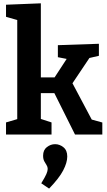

<svg xmlns="http://www.w3.org/2000/svg" viewBox="-20 -798 634 1139"><path d="M15.7 0V-71.7L99.3 -96.3L82.3 -70.3V-692.3L92.7 -676.3L15.7 -698.3V-770L222.3 -778.3V-318.3L199.3 -338.7H327.3L293.3 -322.7L383 -460L393.3 -445L323.3 -458.7V-530L566.7 -538.3V-467L483.3 -447.7L520.7 -469.3L398.3 -286.7L400 -322.7L532 -74L511.3 -92.3L587 -71.3V0H425L297.7 -255L318.3 -245.7H199.3L222.3 -255.3V-70.3L208 -97L285.7 -71.7V0ZM271.3 320.7 224.7 289.3Q247 253.3 255 234.8Q263 216.3 263 204Q263 191.7 256.3 181.7Q249.7 171.7 242.7 158.7Q235.7 145.7 235.7 125.7Q235.7 92 258 74.7Q280.3 57.3 307 57.3Q333.7 57.3 356.3 75.5Q379 93.7 379 130.3Q379 166.7 354.8 213Q330.7 259.3 271.3 320.7Z"/></svg>

Font: Bitter Thin
Style: Regular
Weight: 100
Designer: Sol Matas, and Bitter project Authors
Foundry: Sol Matas
Version: Version 2.002